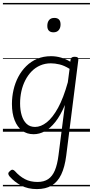

<svg xmlns="http://www.w3.org/2000/svg" viewBox="-20 -905 638 1319"><path d="M233 394Q172 394 125.5 369.5Q79 345 45 306Q37 296 37 287.5Q37 279 49 269Q59 260 66.5 261Q74 262 82 270Q114 306 151 325.5Q188 345 238 345Q282 345 311 325.5Q340 306 357 265.5Q374 225 382 161L426 -184Q395 -111 360 -67Q325 -23 287.5 -3Q250 17 211 17Q165 17 132 -7.5Q99 -32 80.5 -79Q62 -126 62 -191Q62 -240 73 -288Q84 -336 106 -377.5Q128 -419 160.5 -451Q193 -483 235.5 -501Q278 -519 331 -519Q365 -519 398.5 -509.5Q432 -500 463 -481L465 -496Q467 -506 473.5 -510.5Q480 -515 493 -515Q508 -515 514 -509.5Q520 -504 518 -493L435 164Q425 243 400.5 294Q376 345 335 369.5Q294 394 233 394ZM221 -33Q261 -33 301.5 -65Q342 -97 379 -164.5Q416 -232 446 -340L458 -432Q421 -455 389 -462.5Q357 -470 329 -470Q290 -470 256.5 -455.5Q223 -441 197.5 -415Q172 -389 154 -354Q136 -319 127 -278.5Q118 -238 118 -194Q118 -149 129 -112.5Q140 -76 162.5 -54.5Q185 -33 221 -33ZM347 -683Q327 -683 316 -694Q305 -705 305 -727Q305 -752 317 -767Q329 -782 354 -782Q374 -782 385 -771Q396 -760 396 -737Q396 -713 383.5 -698Q371 -683 347 -683ZM0 365H598V375H0ZM0 -20H598V0H0ZM0 -505H598V-500H0ZM0 -885H598V-875H0Z"/></svg>

Font: Playwrite GB S Guides
Style: Italic
Weight: 400
Italic angle: -7.01216°
Designer: Veronika Burian, José Scaglione
Foundry: TypeTogether
Version: Version 1.002